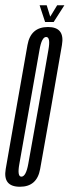

<svg xmlns="http://www.w3.org/2000/svg" viewBox="-44 -709 266 732"><path d="M32 3Q97 3 109 -64.5Q121 -132 151 -300.5Q180.5 -469 192.2 -537.5Q204 -606 139 -606Q73 -606 60.8 -537.5Q48.5 -469 19 -300.5Q-10.5 -132.5 -22.2 -64.8Q-34 3 32 3ZM37.5 -35.5Q21 -35.5 29.8 -84Q38.5 -132.5 68 -300.5Q98 -468.5 106.5 -518.2Q115 -568 132 -568Q149.5 -568 140.5 -518.5Q131.5 -469 102.5 -300.5Q72.5 -133 63.8 -84.2Q55 -35.5 37.5 -35.5ZM128 -625H160.5L201.5 -689H174L147.5 -645.5L134 -689H107Z"/></svg>

Font: Anybody UltraCondensed Light
Style: Italic
Weight: 300
Width: 1
Italic angle: -10°
Version: Version 1.113;gftools[0.9.25]